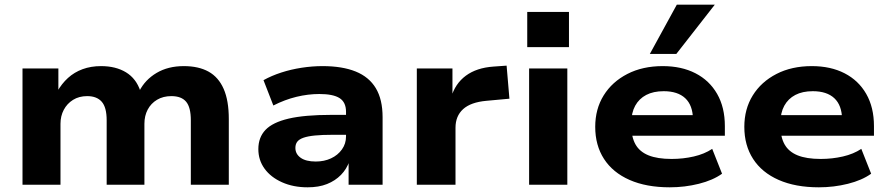

<svg xmlns="http://www.w3.org/2000/svg" viewBox="-20 -788 3786 819"><path d="M76 0V-496H229V-397H224Q243 -431 270 -455.5Q297 -480 332.5 -493Q368 -506 411 -506Q474 -506 517.5 -479.5Q561 -453 579 -399H574Q599 -448 648 -477Q697 -506 764 -506Q827 -506 869.5 -482.5Q912 -459 934 -409Q956 -359 956 -280V0H794V-275Q794 -330 774 -354Q754 -378 711 -378Q676 -378 650 -362.5Q624 -347 610 -320.5Q596 -294 596 -260V0H435V-275Q435 -330 414 -354Q393 -378 352 -378Q317 -378 291.5 -362Q266 -346 252 -319.5Q238 -293 238 -260V0Z M1292 11Q1231 11 1183 -10.5Q1135 -32 1108.5 -68.5Q1082 -105 1082 -152Q1082 -202 1112.5 -234Q1143 -266 1211 -282Q1279 -298 1393 -298H1475V-213H1398Q1354 -213 1323.5 -210Q1293 -207 1274.5 -200.5Q1256 -194 1248 -183.5Q1240 -173 1240 -157Q1240 -131 1262.5 -115Q1285 -99 1327 -99Q1363 -99 1392 -112.5Q1421 -126 1438.5 -150.5Q1456 -175 1456 -206V-311Q1456 -352 1428.5 -369.5Q1401 -387 1342 -387Q1294 -387 1244.5 -375Q1195 -363 1146 -338L1104 -446Q1138 -465 1179.5 -478.5Q1221 -492 1266.5 -499Q1312 -506 1356 -506Q1440 -506 1497 -483Q1554 -460 1583 -412Q1612 -364 1612 -288V0H1467V-102H1471Q1459 -67 1434.5 -42Q1410 -17 1375 -3Q1340 11 1292 11Z M1758 0V-496H1910V-371H1904Q1921 -431 1967 -465Q2013 -499 2085 -504L2141 -508L2153 -367L2055 -358Q1988 -352 1955.5 -322.5Q1923 -293 1923 -243V0Z M2229 -587V-737H2407V-587ZM2237 0V-496H2400V0Z M2837 11Q2737 11 2665.5 -20.5Q2594 -52 2556.5 -110Q2519 -168 2519 -247Q2519 -323 2555 -381Q2591 -439 2656 -472.5Q2721 -506 2807 -506Q2887 -506 2946.5 -475.5Q3006 -445 3039 -387.5Q3072 -330 3072 -250V-209H2651V-297H2953L2936 -280Q2935 -339 2903 -369Q2871 -399 2811 -399Q2767 -399 2736.5 -383Q2706 -367 2689.5 -337Q2673 -307 2673 -264V-253Q2673 -204 2690.5 -172.5Q2708 -141 2746 -125.5Q2784 -110 2845 -110Q2894 -110 2939.5 -120.5Q2985 -131 3018 -153L3060 -47Q3021 -19 2961 -4Q2901 11 2837 11ZM2752 -558 2867 -768H3029L2865 -558Z M3473 11Q3373 11 3301.5 -20.5Q3230 -52 3192.5 -110Q3155 -168 3155 -247Q3155 -323 3191 -381Q3227 -439 3292 -472.5Q3357 -506 3443 -506Q3523 -506 3582.5 -475.5Q3642 -445 3675 -387.5Q3708 -330 3708 -250V-209H3287V-297H3589L3572 -280Q3571 -339 3539 -369Q3507 -399 3447 -399Q3403 -399 3372.5 -383Q3342 -367 3325.5 -337Q3309 -307 3309 -264V-253Q3309 -204 3326.5 -172.5Q3344 -141 3382 -125.5Q3420 -110 3481 -110Q3530 -110 3575.5 -120.5Q3621 -131 3654 -153L3696 -47Q3657 -19 3597 -4Q3537 11 3473 11Z"/></svg>

Font: Nunito Sans 10pt SemiExpanded ExtraBold
Style: Regular
Weight: 800
Width: 6
Designer: Vernon Adams
Foundry: Vernon Adams
Version: Version 3.101;gftools[0.9.27]